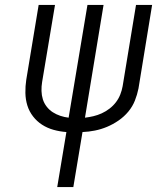

<svg xmlns="http://www.w3.org/2000/svg" viewBox="-20 -755 640 775"><path d="M211 0 248 -222Q221 -224 196 -231Q171 -238 150 -251.5Q129 -265 113.5 -285Q98 -305 90.5 -329Q83 -353 82.5 -380Q82 -407 86 -433L136 -735H202L150 -424Q147 -406 147.5 -388Q148 -370 153 -354Q158 -338 168.5 -324.5Q179 -311 193 -302Q207 -293 223.5 -287.5Q240 -282 257 -280L333 -735H398L323 -280Q340 -282 357 -286Q374 -290 390.5 -297.5Q407 -305 422 -316.5Q437 -328 448 -342.5Q459 -357 465.5 -373.5Q472 -390 475 -407L529 -735H594L539 -398Q534 -373 524.5 -349Q515 -325 498 -304.5Q481 -284 458.5 -268.5Q436 -253 412 -243Q388 -233 363 -228Q338 -223 313 -222L276 0Z"/></svg>

Font: Iosevka Curly LtExObl
Style: Regular
Weight: 300
Width: 7
Italic angle: -9°
Monospace: yes
Designer: Belleve Invis
Foundry: Belleve Invis
Version: Version 11.1.0; ttfautohint (v1.8.3)